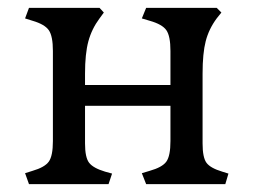

<svg xmlns="http://www.w3.org/2000/svg" viewBox="-20 -470 647 490"><path d="M44 -28 63 -34Q94 -43 104.5 -57.5Q115 -72 115 -110V-340Q115 -378 104.5 -393Q94 -408 63 -417L44 -423L54 -450H234L245 -438L234 -423Q214 -396 205.5 -364.5Q197 -333 197 -282V-253H415V-340Q415 -378 404.5 -393Q394 -408 362 -417L342 -423L353 -450H533L545 -438L533 -423Q513 -396 505 -365Q497 -334 497 -282V-104Q497 -68 507 -54.5Q517 -41 547 -32L563 -27L555 0H353L342 -28L362 -34Q394 -43 404.5 -57.5Q415 -72 415 -110V-200H197V-104Q197 -68 207.5 -54.5Q218 -41 248 -32L266 -27L257 0H54Z"/></svg>

Font: Kurale
Style: Regular
Weight: 400
Designer: Eduardo Rodriguez Tunni
Foundry: Eduardo Rodriguez Tunni
Version: Version 2.000